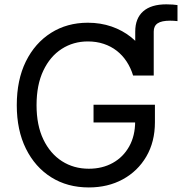

<svg xmlns="http://www.w3.org/2000/svg" viewBox="-20 -841 826 872"><path d="M594.2 -498V-697.8Q594.2 -757.8 630.4 -789.6Q666.5 -821.3 735.4 -821.3Q751.5 -821.3 764.6 -820.3Q777.8 -819.3 786.1 -817.9V-745.1Q778.3 -746.1 768.8 -746.6Q759.3 -747.1 752.9 -747.1Q713.9 -747.1 696 -735.1Q678.2 -723.1 678.2 -697.8V-498ZM383.3 10.3Q286.1 10.3 212.6 -35.9Q139.2 -82 97.7 -165.8Q56.2 -249.5 56.2 -363.3Q56.2 -478 97.4 -561.8Q138.7 -645.5 211.7 -691.7Q284.7 -737.8 378.9 -737.8Q436.5 -737.8 486.8 -720.5Q537.1 -703.1 576.7 -671.1Q616.2 -639.2 642.6 -595.2Q668.9 -551.3 678.2 -498H584.5Q573.7 -533.2 554.9 -561.8Q536.1 -590.3 510 -610.6Q483.9 -630.9 450.9 -641.8Q418 -652.8 378.9 -652.8Q313 -652.8 260.3 -618.9Q207.5 -585 176.8 -520.3Q146 -455.6 146 -363.3Q146 -272 177 -207.5Q208 -143.1 261.5 -108.9Q314.9 -74.7 383.3 -74.7Q444.8 -74.7 492.2 -101.1Q539.6 -127.4 566.7 -175.8Q593.8 -224.1 593.8 -289.6L621.6 -284.7H404.8V-365.2H683.6V-286.1Q683.6 -196.8 644.5 -130.1Q605.5 -63.5 537.8 -26.6Q470.2 10.3 383.3 10.3Z"/></svg>

Font: Inter 18pt
Style: Regular
Weight: 400
Designer: Rasmus Andersson
Foundry: rsms
Version: Version 4.001;git-66647c0bb